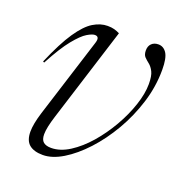

<svg xmlns="http://www.w3.org/2000/svg" viewBox="-102 -610 671 709"><g transform="rotate(20 233.5 -255.0)"><path d="M448 -436Q448 -370.5 428 -306.2Q408 -242 374.8 -185Q341.5 -128 301 -84.2Q260.5 -40.5 218.8 -15.2Q177 10 140.5 10Q105.5 10 87 -5.5Q68.5 -21 68.5 -56Q68.5 -86 83.5 -134L182 -446Q190.5 -472.5 170.5 -472.5Q160 -472.5 140.8 -461Q121.5 -449.5 93.5 -415.2Q65.5 -381 29 -312.5L24 -315Q59 -397 89.2 -441.5Q119.5 -486 147.5 -503Q175.5 -520 203.5 -520Q218.5 -520 229.8 -517Q241 -514 251.5 -508.5L135 -138.5Q119.5 -89.5 119.5 -64Q119.5 -42.5 130 -33.8Q140.5 -25 160.5 -25Q196 -25 232.8 -48.5Q269.5 -72 302.8 -110.2Q336 -148.5 362.5 -194.5Q389 -240.5 404.2 -286.5Q419.5 -332.5 419.5 -370Q419.5 -402 411.5 -417.8Q403.5 -433.5 393 -441.8Q382.5 -450 374.5 -458.2Q366.5 -466.5 366.5 -483.5Q366.5 -500.5 376.5 -510.2Q386.5 -520 403 -520Q423.5 -520 435.8 -501Q448 -482 448 -436Z"/></g></svg>

Font: Newsreader Display Light
Style: Italic
Weight: 300
Italic angle: -17°
Designer: Hugues Gentile
Foundry: Production Type
Version: Version 1.001